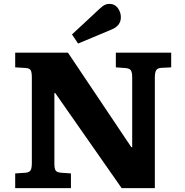

<svg xmlns="http://www.w3.org/2000/svg" viewBox="-20 -972 957 992"><path d="M58.5 0V-76L111.5 -79.5Q130.5 -81 137.5 -91.3Q144.5 -101.5 144.5 -130.5V-573Q144.5 -598.5 138.5 -609.2Q132.5 -620 109.5 -621L58.5 -624V-700H331L658.5 -211.5H663V-573.5Q663 -598.5 656 -608.7Q649 -619 627 -620.5L578.5 -624V-700H864.5V-624L814 -621.5Q794.5 -620.5 787.3 -609.5Q780 -598.5 780 -570.5V0H608.5L265.5 -491H261V-126.5Q261 -103.5 266.5 -92.5Q272 -81.5 296 -79.5L346.5 -76V0ZM383.5 -747 352 -794 496.5 -928.5Q511.5 -942.5 522.5 -947.3Q533.5 -952 544.5 -952Q573 -952 588.8 -930.3Q604.5 -908.5 604.5 -883Q604.5 -861 592.3 -844.8Q580 -828.5 552 -817.5Z"/></svg>

Font: Literata Variable Black
Style: Regular
Weight: 900
Designer: Latin by Veronika Burian and Jose Scaglione. Greek by Irene Vlachou. Cyrillic by Vera Evstafieva.
Foundry: TypeTogether
Version: Version 3.021